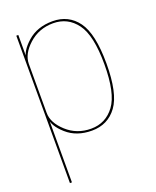

<svg xmlns="http://www.w3.org/2000/svg" viewBox="-150 -686 810 994"><g transform="rotate(-20 255.0 -189.0)"><path d="M60.5 220H71.5V-481.5V-592H60.5ZM261.5 4Q349.5 4 399.8 -64.8Q450 -133.5 450 -297Q450 -461 399.8 -529.8Q349.5 -598.5 261.5 -598.5Q177 -598.5 122.8 -550.2Q68.5 -502 68.5 -459L71.5 -432Q71.5 -487 127 -537.2Q182.5 -587.5 261 -587.5Q341.5 -587.5 390 -522Q438.5 -456.5 438.5 -297Q438.5 -138 390 -72.5Q341.5 -7 261 -7Q182.5 -7 127 -57.5Q71.5 -108 71.5 -163L68.5 -135.5Q68.5 -92.5 122.8 -44.2Q177 4 261.5 4Z"/></g></svg>

Font: Anybody Thin
Style: Regular
Weight: 100
Designer: Tyler Finck
Foundry: Etcetera Type Company
Version: Version 1.114;gftools[0.9.25]